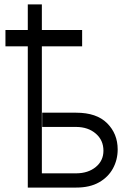

<svg xmlns="http://www.w3.org/2000/svg" viewBox="-20 -847 606 867"><path d="M350.9 -711.6V-637.8H169V-64.3H324.2Q378.2 -64.6 412.6 -93Q447.1 -121.4 447.1 -166.5Q447.1 -213.8 412.6 -243.6Q378.2 -273.4 324.2 -273.8H170.5V-338.1H324.2Q416.2 -338.1 463.8 -290.5Q511.4 -242.9 511.4 -172.2Q511.4 -125.7 490.1 -86.5Q468.8 -47.2 427.2 -23.6Q385.7 0 324.2 0H105.5V-637.8H4.6V-711.6H105.5V-827.1H169V-711.6Z"/></svg>

Font: Inter UI Light
Style: Regular
Weight: 300
Designer: Rasmus Andersson
Foundry: rsms
Version: 3.2;8d6f07862